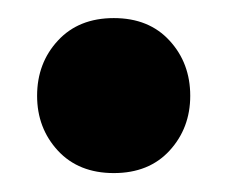

<svg xmlns="http://www.w3.org/2000/svg" viewBox="-20 -171 245 207"><path d="M20 -67.7Q20 -103 42.4 -127.2Q64.8 -151.5 102.7 -151.5Q140.6 -151.5 162.8 -127.2Q185.1 -103 185.1 -67.7Q185.1 -32.9 162.8 -8.6Q140.6 15.6 102.7 15.6Q64.8 15.6 42.4 -8.6Q20 -32.9 20 -67.7Z"/></svg>

Font: Baloo Tammudu 2
Style: Regular
Weight: 400
Designer: Maithili Shingre, Omkar Shende and Ek Type
Foundry: Ek Type
Version: Version 1.700